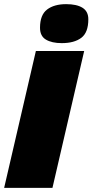

<svg xmlns="http://www.w3.org/2000/svg" viewBox="-28 -906 446 926"><path d="M378 -660 225 0H-8L145 -660ZM270 -698Q222 -698 193.5 -715Q165 -732 165 -772Q165 -834 199 -860Q233 -886 291 -886Q342 -886 370 -868.5Q398 -851 398 -813Q398 -749 364 -723.5Q330 -698 270 -698Z"/></svg>

Font: Work Sans Black
Style: Italic
Weight: 900
Italic angle: -13°
Designer: Wei Huang
Foundry: Wei Huang
Version: Version 2.009; ttfautohint (v1.8.3)